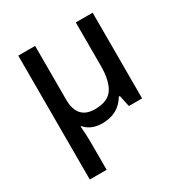

<svg xmlns="http://www.w3.org/2000/svg" viewBox="-180 -673 993 1046"><g transform="rotate(-30 317.0 -149.5)"><path d="M444.8 -539.1V-266.1C444.8 -205.1 434.6 -158.7 413.6 -126C392.6 -93.3 354.5 -77.1 299.8 -77.1C226.1 -77.1 189 -118.7 189 -201.2V-539.1H83V240.2H189V84C189 34.7 186.5 -11.2 184.1 -35.2H188C211.9 -7.3 247.6 9.8 295.9 9.8C366.7 9.8 414.1 -19 445.8 -71.8H452.1L467.8 0H550.8V-539.1Z"/></g></svg>

Font: Noto Reveo Sans
Style: Regular
Weight: 500
Designer: Monotype Design Team
Foundry: Monotype Imaging Inc.
Version: Version 2.007